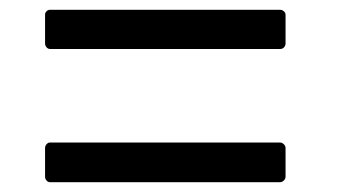

<svg xmlns="http://www.w3.org/2000/svg" viewBox="-20 -519 690 392"><path d="M72 -430V-489Q72 -493 75 -496Q78 -499 82 -499H552Q556 -499 559.5 -496Q563 -493 563 -489V-430Q563 -426 560 -422.5Q557 -419 552 -419H82Q78 -419 75 -422.5Q72 -426 72 -430ZM72 -158V-217Q72 -221 75 -224.5Q78 -228 82 -228H552Q556 -228 559.5 -224.5Q563 -221 563 -217V-158Q563 -154 559.5 -150.5Q556 -147 552 -147H82Q78 -147 75 -150.5Q72 -154 72 -158Z"/></svg>

Font: LINE Seed JP_TTF Regular
Style: Regular
Weight: 400
Designer: LINE & Fontrix & Fontworks
Version: Version 1.002